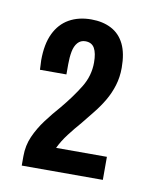

<svg xmlns="http://www.w3.org/2000/svg" viewBox="-53 -841 346 443"><g transform="rotate(10 120.5 -620.0)"><path d="M27 -440V-462Q27 -487 36.5 -508.5Q46 -530 61 -550Q76 -570 92 -588Q117 -618 133.5 -645Q150 -672 150 -703Q150 -725 143.5 -736.5Q137 -748 122 -748Q111 -748 104 -740Q97 -732 94.5 -718.5Q92 -705 92 -689V-665H30Q30 -670 29.5 -676.5Q29 -683 29 -687Q29 -725 41 -750Q53 -775 75 -787.5Q97 -800 127 -800Q154 -800 174 -789.5Q194 -779 204.5 -757.5Q215 -736 215 -702Q215 -680 209 -660.5Q203 -641 193 -624Q183 -607 170.5 -591.5Q158 -576 146 -561Q132 -545 119 -528Q106 -511 98 -494H217V-440Z"/></g></svg>

Font: Archivo SemiBold ExtraCondensed
Style: Regular
Weight: 600
Width: 2
Version: Version 2.001